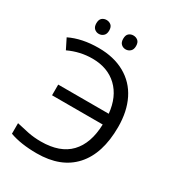

<svg xmlns="http://www.w3.org/2000/svg" viewBox="-211 -1017 1052 1152"><g transform="rotate(30 315.0 -441.5)"><path d="M228 -650Q144 -650 65 -613L30 -683Q114 -724 229 -724Q335 -724 411.5 -681Q488 -638 527.5 -558.5Q567 -479 567 -371Q567 -187 478 -88.5Q389 10 222 10Q111 10 35 -18V-91Q76 -81 118 -72.5Q160 -64 208 -64Q340 -64 407.5 -134.5Q475 -205 479 -338H128V-412H478Q467 -524 401 -587Q335 -650 228 -650ZM142 -845Q142 -871 155 -882Q168 -893 186 -893Q204 -893 217.5 -882Q231 -871 231 -845Q231 -821 217.5 -809Q204 -797 186 -797Q168 -797 155 -809Q142 -821 142 -845ZM328 -845Q328 -871 341 -882Q354 -893 372 -893Q390 -893 403.5 -882Q417 -871 417 -845Q417 -821 403.5 -809Q390 -797 372 -797Q354 -797 341 -809Q328 -821 328 -845Z"/></g></svg>

Font: Stephens Clock
Style: Regular
Weight: 400
Designer: Peter Wiegel (catfonts.de) with slight modifications by DT1.org
Version: Version 0.9.1